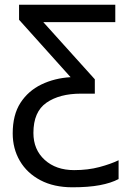

<svg xmlns="http://www.w3.org/2000/svg" viewBox="-20 -556 538 816"><path d="M288 240Q209 240 152 210Q95 180 64.5 128Q34 76 34 11Q34 -68 67 -119Q100 -170 156 -197Q212 -224 280 -228L61 -472V-536H470V-462H164L383 -219V-158H324Q233 -158 177.5 -119.5Q122 -81 122 9Q122 80 170 123.5Q218 167 295 167Q354 167 402.5 154Q451 141 484 125V205Q452 222 404 231Q356 240 288 240Z"/></svg>

Font: BC Sans
Style: Regular
Weight: 400
Designer: Monotype Design Team
Province of B.C.
Foundry: Monotype Imaging Inc.
Version: Version 2.000;GOOG;noto-source:20170915:90ef993387c0